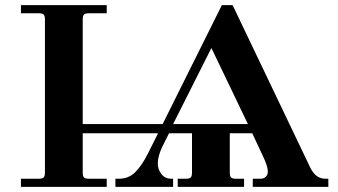

<svg xmlns="http://www.w3.org/2000/svg" viewBox="-20 -732 1322 752"><path d="M658 -246H951L808 -544ZM62 0V-32H132Q146 -32 151 -37Q156 -42 156 -56V-656Q156 -670 151 -675Q146 -680 132 -680H62V-712H398V-680H328Q314 -680 309 -675Q304 -670 304 -656V-246H617L849 -712H891L1195 -76Q1216 -32 1254 -32H1266V0H970V-32H1000Q1014 -32 1021.5 -40Q1029 -48 1029 -59Q1029 -81 1011 -118L968 -210H880V-56Q880 -42 885 -37Q890 -32 904 -32H936V0H676V-32H708Q722 -32 727 -37Q732 -42 732 -56V-210H642L615 -156Q598 -120 598 -91Q598 -69 612 -50.5Q626 -32 651 -32H658V0H432V-32H446Q484 -32 510 -58Q536 -84 559 -130L599 -210H304V-56Q304 -42 309 -37Q314 -32 328 -32H398V0Z"/></svg>

Font: Old Standard TT
Style: Bold
Weight: 700
Designer: Alexey Kryukov <alexios@thessalonica.org.ru>
Version: Version 2.2